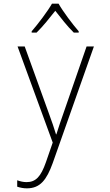

<svg xmlns="http://www.w3.org/2000/svg" viewBox="-20 -784 603 1049"><path d="M153 -613V-606H180C214 -639 253 -688 282 -725C311 -688 348 -640 383 -606H410V-613C377 -651 324 -721 300 -764H264C240 -722 188 -653 153 -613ZM127 245C200 245 235 198 268 107L493 -530H453L330 -175C312 -123 300 -90 288 -50H286C275 -86 265 -116 244 -173L115 -530H76L268 -5L231 102C203 182 175 211 125 211C107 211 91 207 74 201V236C92 242 109 245 127 245Z"/></svg>

Font: Noto Sans Mono SemiCondensed ExtraLight
Style: Regular
Weight: 200
Width: 4
Designer: Monotype Design Team
Foundry: Monotype Imaging Inc.
Version: Version 2.014